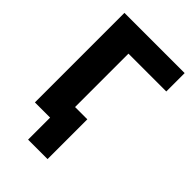

<svg xmlns="http://www.w3.org/2000/svg" viewBox="-262 -816 1090 1090"><g transform="rotate(45 283.0 -271.0)"><path d="M63.5 -718.8H546.9V-571.3H243.2V-142.6H341.8V176.8H185.5V0H63.5Z"/></g></svg>

Font: Min Sans Black
Style: Regular
Weight: 900
Designer: Jinseong-Kim, NotoSansCJK, Nunito
Foundry: Jinseong-Kim
Version: Version 1.000